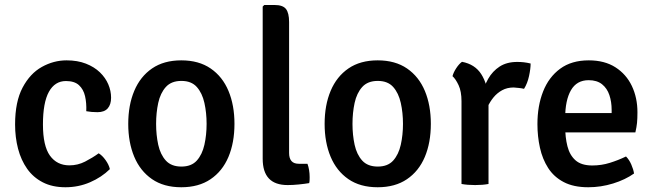

<svg xmlns="http://www.w3.org/2000/svg" viewBox="-20 -756 2686 789"><path d="M334.5 -299Q336 -332.5 329.5 -360.8Q323 -389 304.5 -406Q286 -423 251 -423Q205.5 -423 181 -378.8Q156.5 -334.5 156.5 -244.5Q156.5 -156.5 185.2 -116.5Q214 -76.5 265.5 -76.5Q299.5 -76.5 329.8 -92Q360 -107.5 385.5 -126Q400 -117.5 413.8 -98.2Q427.5 -79 431.5 -61Q397.5 -27.5 350 -7Q302.5 13.5 249 13.5Q195 13.5 155.8 -6.8Q116.5 -27 91.5 -62.5Q66.5 -98 54.2 -144.8Q42 -191.5 42 -244.5Q42 -338 72.8 -396Q103.5 -454 152 -481Q200.5 -508 253.5 -508Q298.5 -508 333 -494.5Q367.5 -481 390.5 -458.8Q413.5 -436.5 425 -409.5Q436.5 -382.5 436.5 -354.5Q436.5 -326.5 422.8 -310.8Q409 -295 380.5 -295Q367 -295 356.5 -296Q346 -297 334.5 -299Z M943.5 -247Q943.5 -170 918.8 -111.2Q894 -52.5 845.2 -19.5Q796.5 13.5 725 13.5Q653 13.5 604.5 -20Q556 -53.5 531.5 -112.2Q507 -171 507 -247Q507 -324 531.8 -382.8Q556.5 -441.5 605 -474.8Q653.5 -508 725 -508Q797 -508 845.8 -474.5Q894.5 -441 919 -382.2Q943.5 -323.5 943.5 -247ZM621.5 -247Q621.5 -201.5 630.2 -161.2Q639 -121 661.5 -96.2Q684 -71.5 725.5 -71.5Q766.5 -71.5 788.8 -96.2Q811 -121 820 -161.2Q829 -201.5 829 -247Q829 -292.5 820 -333Q811 -373.5 788.8 -398.5Q766.5 -423.5 725.5 -423.5Q684 -423.5 661.5 -398.5Q639 -373.5 630.2 -333Q621.5 -292.5 621.5 -247Z M1243.5 -83Q1252.5 -58 1252.5 -27.5Q1252.5 -21.5 1252.2 -15Q1252 -8.5 1250.5 -3.5Q1232.5 -0.5 1208 2Q1183.5 4.5 1162 4.5Q1110.5 4.5 1085 -22.5Q1059.5 -49.5 1059.5 -103.5V-729L1066 -735.5H1108Q1142.5 -735.5 1155.2 -719Q1168 -702.5 1168 -665.5V-127.5Q1168 -105.5 1177.8 -94.2Q1187.5 -83 1208 -83Z M1750.5 -247Q1750.5 -170 1725.8 -111.2Q1701 -52.5 1652.2 -19.5Q1603.5 13.5 1532 13.5Q1460 13.5 1411.5 -20Q1363 -53.5 1338.5 -112.2Q1314 -171 1314 -247Q1314 -324 1338.8 -382.8Q1363.5 -441.5 1412 -474.8Q1460.5 -508 1532 -508Q1604 -508 1652.8 -474.5Q1701.5 -441 1726 -382.2Q1750.5 -323.5 1750.5 -247ZM1428.5 -247Q1428.5 -201.5 1437.2 -161.2Q1446 -121 1468.5 -96.2Q1491 -71.5 1532.5 -71.5Q1573.5 -71.5 1595.8 -96.2Q1618 -121 1627 -161.2Q1636 -201.5 1636 -247Q1636 -292.5 1627 -333Q1618 -373.5 1595.8 -398.5Q1573.5 -423.5 1532.5 -423.5Q1491 -423.5 1468.5 -398.5Q1446 -373.5 1437.2 -333Q1428.5 -292.5 1428.5 -247Z M2160.5 -495Q2160.5 -473.5 2154 -443.5Q2147.5 -413.5 2133.5 -391Q2123 -393.5 2112.5 -394.5Q2102 -395.5 2091 -396.5Q2064 -396.5 2043.5 -385.2Q2023 -374 2008.2 -356Q1993.5 -338 1983.2 -315.8Q1973 -293.5 1965.5 -271.5L1950 -291Q1951.5 -327 1960 -364Q1968.5 -401 1986.2 -432.2Q2004 -463.5 2033.2 -482.5Q2062.5 -501.5 2105.5 -501.5Q2120.5 -501.5 2133.2 -500Q2146 -498.5 2160.5 -495ZM1839.5 -443Q1843.5 -458.5 1855 -476Q1866.5 -493.5 1878.5 -502Q1931.5 -492 1957.5 -451.5Q1983.5 -411 1987.5 -349.5V0Q1963.5 4.5 1932.5 4.5Q1901 4.5 1876.5 0V-340Q1876.5 -380.5 1864.5 -406Q1852.5 -431.5 1839.5 -443Z M2258 -212V-291.5H2493.5V-304.5Q2493.5 -337.5 2484.2 -365.2Q2475 -393 2454 -409.8Q2433 -426.5 2399 -426.5Q2350 -426.5 2326.2 -385.2Q2302.5 -344 2302.5 -271V-237Q2302.5 -191.5 2311.8 -155Q2321 -118.5 2345 -97.2Q2369 -76 2414 -76Q2451.5 -76 2486 -86.8Q2520.5 -97.5 2552.5 -113Q2565.5 -100 2574.2 -80Q2583 -60 2585.5 -43Q2549.5 -17.5 2499.5 -2Q2449.5 13.5 2397.5 13.5Q2337 13.5 2296.5 -7.8Q2256 -29 2232.5 -65.8Q2209 -102.5 2198.8 -149Q2188.5 -195.5 2188.5 -246Q2188.5 -321 2211.8 -380Q2235 -439 2281.8 -473.5Q2328.5 -508 2399.5 -508Q2464.5 -508 2509 -479.5Q2553.5 -451 2576.5 -402.8Q2599.5 -354.5 2599.5 -294.5Q2599.5 -269 2597.8 -251.2Q2596 -233.5 2591 -212Z"/></svg>

Font: Signika Negative Medium
Style: Regular
Weight: 500
Designer: Anna Giedry
Foundry: Anna Giedry
Version: Version 2.001